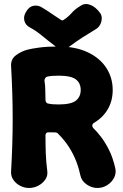

<svg xmlns="http://www.w3.org/2000/svg" viewBox="-20 -919 612 954"><path d="M124 15Q102 15 81 4.5Q60 -6 47 -24.5Q34 -43 35 -65Q39 -136 41 -201Q43 -266 43 -329Q43 -392 41 -457Q39 -522 35 -593Q34 -626 60 -645Q86 -664 116 -672Q134 -677 174 -682.5Q214 -688 270 -688Q355 -688 415.5 -659.5Q476 -631 508 -582Q540 -533 540 -472Q540 -419 516 -377Q492 -335 446 -308Q439 -303 438.5 -296Q438 -289 443 -283Q461 -266 481.5 -239.5Q502 -213 521 -175.5Q540 -138 552 -87Q559 -60 547.5 -37Q536 -14 513.5 0.5Q491 15 464 15Q436 15 410.5 -2.5Q385 -20 379 -49Q368 -99 350.5 -137Q333 -175 312 -204Q291 -233 267 -256Q266 -258 263.5 -259Q261 -260 256 -261Q247 -261 235 -261.5Q223 -262 215 -261Q205 -257 206 -243Q206 -198 207.5 -156.5Q209 -115 215 -68Q218 -45 204.5 -26Q191 -7 169.5 4Q148 15 124 15ZM271 -400Q333 -400 357 -419Q381 -438 381 -472Q381 -506 357 -524.5Q333 -543 271 -543Q256 -543 241.5 -542Q227 -541 218 -539Q210 -538 205.5 -532Q201 -526 201 -518Q205 -494 205 -470Q205 -446 206 -422Q206 -415 210.5 -409.5Q215 -404 222 -404Q230 -402 242.5 -401Q255 -400 271 -400ZM478 -854Q486 -842 485.5 -826.5Q485 -811 477.5 -796.5Q470 -782 456 -774Q416 -750 387.5 -731.5Q359 -713 328 -690Q291 -661 254 -690Q221 -715 189.5 -741Q158 -767 128 -783Q107 -794 101.5 -814.5Q96 -835 106 -854L107 -856Q122 -885 145.5 -890Q169 -895 190 -881Q215 -866 236.5 -851Q258 -836 283 -820Q287 -818 289.5 -817.5Q292 -817 296 -820Q319 -835 336.5 -855Q354 -875 382 -891Q403 -905 429.5 -894.5Q456 -884 476 -856Z"/></svg>

Font: Winky Sans
Style: Bold
Weight: 700
Designer: Simon Atzbach
Foundry: typofactur
Version: Version 1.205